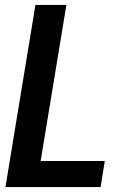

<svg xmlns="http://www.w3.org/2000/svg" viewBox="-20 -755 540 775"><path d="M2 0 123 -735H248L144 -105H403L386 0Z"/></svg>

Font: Iosevka Extrabold
Style: Italic
Weight: 800
Italic angle: -9°
Monospace: yes
Designer: Belleve Invis
Foundry: Belleve Invis
Version: Version 32.5.0; ttfautohint (v1.8.4)